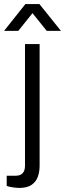

<svg xmlns="http://www.w3.org/2000/svg" viewBox="-53 -743 320 945"><path d="M41 182Q31 182 19.5 180.5Q8 179 -2 177Q-12 175 -20 172V122H23Q47 122 58.5 109.5Q70 97 70 73V-526H142V73Q142 101 133.5 126Q125 151 103 166.5Q81 182 41 182ZM-33 -591 72 -723H141L247 -591H177L88 -702H126L37 -591Z"/></svg>

Font: Archivo SemiBold Light
Style: Regular
Weight: 300
Version: Version 2.001